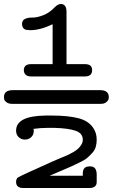

<svg xmlns="http://www.w3.org/2000/svg" viewBox="-21 -725 568 967"><path d="M-1 -236Q-1 -271 44 -271H483Q527 -271 527 -236Q527 -229 524.5 -222.5Q522 -216 512.5 -209Q503 -202 487 -202H40Q23 -202 13 -209Q3 -216 1 -222.5Q-1 -229 -1 -236ZM60 -67Q60 -141 207 -143H241Q322 -143 374.5 -129.5Q427 -116 451 -77Q466 -53 466 -21Q466 -1 461 15.5Q456 32 443 46Q430 60 418.5 70Q407 80 381.5 92.5Q356 105 339.5 112.5Q323 120 286.5 135.5Q250 151 229 160H396V148Q396 113 430 113H434Q466 113 466 155V188Q467 206 457 214Q447 222 429 222H97Q60 222 60 191Q60 176 69 169Q81 161 242 89Q261 81 279 73Q281 72 296 66Q311 60 321 55.5Q331 51 346.5 42Q362 33 371.5 24.5Q381 16 388.5 4Q396 -8 396 -21Q396 -54 359.5 -66.5Q323 -79 254 -81H220Q183 -81 148 -76Q148 -75 148.5 -71.5Q149 -68 149 -66Q149 -46 136 -34Q123 -22 104 -22Q87 -22 73.5 -34Q60 -46 60 -67ZM90 -604Q90 -623 105.5 -630Q121 -637 142.5 -636.5Q164 -636 196 -648Q228 -660 253 -687Q271 -705 285 -705Q314 -705 314 -665V-402H407Q443 -402 443 -372Q443 -341 409 -340H135Q116 -340 107.5 -349.5Q99 -359 99 -371Q99 -402 136 -402H244V-603Q182 -573 131 -573L109 -575Q90 -582 90 -604Z"/></svg>

Font: CMU Typewriter Text
Style: Regular
Weight: 500
Monospace: yes
Version: Version 0.7.0